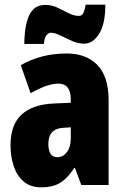

<svg xmlns="http://www.w3.org/2000/svg" viewBox="-20 -843 534 822"><path d="M266 -614Q349 -614 397 -564.5Q445 -515 445 -414V-51H328L301 -124H298Q271 -82 239.5 -61.5Q208 -41 156 -41Q109 -41 80 -67Q51 -93 38 -134Q25 -175 25 -220Q25 -309 72.5 -352.5Q120 -396 211 -400L283 -403V-417Q283 -485 230 -485Q183 -485 111 -444L69 -564Q110 -588 159.5 -601Q209 -614 266 -614ZM253 -296Q187 -293 187 -227Q187 -170 226 -170Q250 -170 266.5 -192Q283 -214 283 -249V-298ZM84 -655Q84 -678 87 -706.5Q90 -735 98.5 -761.5Q107 -788 125 -805Q143 -822 173 -822Q201 -822 225.5 -810.5Q250 -799 273 -787Q296 -775 318 -775Q331 -775 337 -787.5Q343 -800 347 -823H431Q431 -741 404.5 -698.5Q378 -656 340 -656Q314 -656 287.5 -668Q261 -680 237.5 -691.5Q214 -703 197 -703Q189 -703 179.5 -692.5Q170 -682 168 -655Z"/></svg>

Font: Noto Sans Tamil UI ExtraCondensed Black
Style: Regular
Weight: 900
Width: 2
Designer: Jelle Bosma - Monotype Design Team
Foundry: Monotype Imaging Inc.
Version: Version 2.004; ttfautohint (v1.8.4.7-5d5b)